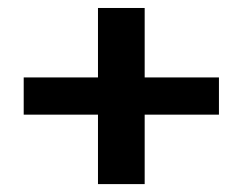

<svg xmlns="http://www.w3.org/2000/svg" viewBox="-20 -550 615 486"><path d="M534.2 -259.8H346.2V-84H228V-259.8H40V-354H228V-529.8H346.2V-354H534.2Z"/></svg>

Font: Aurulent Sans
Style: BoldItalic
Weight: 700
Italic angle: -11°
Version: Version 2007.05.04